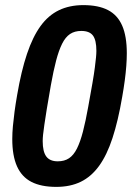

<svg xmlns="http://www.w3.org/2000/svg" viewBox="-20 -719 516 751"><path d="M200 12Q141 12 103 -7.5Q65 -27 46.5 -68.5Q28 -110 28 -175Q28 -199 30.5 -226Q33 -253 37 -283Q41 -313 47 -347Q63 -441 85.5 -508Q108 -575 138.5 -617Q169 -659 210.5 -679Q252 -699 306 -699Q365 -699 402.5 -679.5Q440 -660 458 -618.5Q476 -577 476 -511Q476 -488 474 -461Q472 -434 468 -404Q464 -374 458 -340Q442 -246 420 -179Q398 -112 367.5 -70Q337 -28 296 -8Q255 12 200 12ZM206 -88Q232 -88 250 -100Q268 -112 281 -138Q294 -164 304.5 -204.5Q315 -245 325 -301Q335 -356 341.5 -393.5Q348 -431 351 -455Q354 -479 355.5 -494Q357 -509 357 -520Q357 -562 343.5 -580Q330 -598 298 -598Q272 -598 254 -586Q236 -574 223 -548Q210 -522 199.5 -482Q189 -442 179 -386Q169 -330 163 -292.5Q157 -255 153.5 -231Q150 -207 148.5 -192.5Q147 -178 147 -167Q147 -126 161 -107Q175 -88 206 -88Z"/></svg>

Font: Archivo Condensed
Style: Bold Italic
Weight: 700
Width: 3
Italic angle: -10°
Designer: Hector Gatti
Foundry: Omnibus-Type
Version: Version 2.001